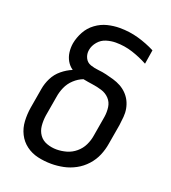

<svg xmlns="http://www.w3.org/2000/svg" viewBox="-137 -844 849 954"><g transform="rotate(20 288.0 -367.5)"><path d="M243 8Q274 8 306.5 1.5Q339 -5 369.5 -21.5Q400 -38 423.5 -64Q447 -90 460 -121Q473 -152 478 -184L496 -289Q499 -312 501 -334Q503 -356 499 -377.5Q495 -399 485.5 -417.5Q476 -436 461 -451Q446 -466 427.5 -476Q409 -486 388.5 -492Q368 -498 347 -503Q326 -508 304.5 -510Q283 -512 262 -519Q241 -526 231.5 -546Q222 -566 226 -588Q230 -612 247.5 -632.5Q265 -653 290 -660.5Q315 -668 339 -668Q386 -668 429 -654Q472 -640 511 -619L523 -694Q480 -716 432.5 -729.5Q385 -743 333 -743Q301 -743 268.5 -735Q236 -727 207.5 -706Q179 -685 162.5 -654.5Q146 -624 140 -592Q136 -568 139 -544Q142 -520 153.5 -500Q165 -480 184 -467Q155 -455 129.5 -434Q104 -413 89.5 -384Q75 -355 70 -325L52 -220Q46 -183 48 -147Q50 -111 65.5 -80Q81 -49 108.5 -28.5Q136 -8 171 0Q206 8 243 8ZM243 -68Q216 -68 191 -77Q166 -86 151.5 -106.5Q137 -127 134.5 -153.5Q132 -180 136 -208L154 -313Q158 -340 169.5 -366Q181 -392 202.5 -412Q224 -432 250 -442Q275 -437 300.5 -433.5Q326 -430 350.5 -422.5Q375 -415 392 -397Q409 -379 412.5 -353.5Q416 -328 412 -302L394 -196Q390 -170 378 -145Q366 -120 344 -101.5Q322 -83 295.5 -75.5Q269 -68 243 -68Z"/></g></svg>

Font: Iosevka Sparkle
Style: Italic
Weight: 400
Italic angle: -9°
Designer: Belleve Invis
Foundry: Belleve Invis
Version: Version 4.5.0; ttfautohint (v1.8.3)